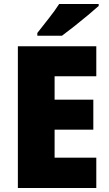

<svg xmlns="http://www.w3.org/2000/svg" viewBox="-20 -947 550 967"><path d="M465 0H70V-714H465V-563H255V-445H450V-294H255V-153H465ZM477 -917Q457 -899 423.5 -871Q390 -843 354 -814.5Q318 -786 292 -767H168V-781Q193 -813 225 -853.5Q257 -894 278 -927H477Z"/></svg>

Font: Noto Sans Myanmar UI SemiCondensed Black
Style: Regular
Weight: 900
Width: 4
Designer: Monotype Design Team
Foundry: Monotype Imaging Inc.
Version: Version 2.103; ttfautohint (v1.8.4.7-5d5b)